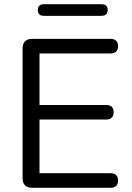

<svg xmlns="http://www.w3.org/2000/svg" viewBox="-20 -889 623 909"><path d="M132 0Q110 0 98.5 -11.5Q87 -23 87 -45V-660Q87 -682 98.5 -693.5Q110 -705 132 -705H504Q521 -705 530 -696Q539 -687 539 -671Q539 -654 530 -645Q521 -636 504 -636H167V-392H483Q500 -392 509 -383.5Q518 -375 518 -358Q518 -341 509 -332Q500 -323 483 -323H167V-69H504Q521 -69 530 -60Q539 -51 539 -35Q539 -18 530 -9Q521 0 504 0ZM188 -814Q159 -814 159 -842Q159 -855 166.5 -862Q174 -869 188 -869H460Q490 -869 490 -842Q490 -829 482.5 -821.5Q475 -814 460 -814Z"/></svg>

Font: Nunito
Style: Regular
Weight: 400
Designer: Vernon Adams
Foundry: Vernon Adams
Version: Version 3.602